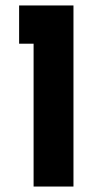

<svg xmlns="http://www.w3.org/2000/svg" viewBox="-20 -683 384 703"><path d="M50 -663H249V0H103V-523H50Z"/></svg>

Font: Reem Kufi Ink
Style: Bold
Weight: 700
Designer: Khaled Hosny
Version: Version 1.002